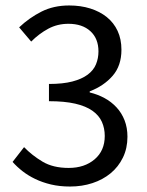

<svg xmlns="http://www.w3.org/2000/svg" viewBox="-20 -670 537 702"><path d="M236 12Q198 12 166.5 4.5Q135 -3 109 -15.5Q83 -28 62.5 -44Q42 -60 26 -78L68 -132Q97 -102 135.5 -79Q174 -56 231 -56Q289 -56 326 -87.5Q363 -119 363 -173Q363 -201 352.5 -224.5Q342 -248 318 -265Q294 -282 255 -291Q216 -300 159 -300V-363Q210 -363 244.5 -372Q279 -381 300.5 -397Q322 -413 331 -435Q340 -457 340 -482Q340 -529 310.5 -556Q281 -583 230 -583Q190 -583 156.5 -565Q123 -547 94 -518L50 -570Q87 -605 131.5 -627.5Q176 -650 233 -650Q275 -650 310 -639Q345 -628 370.5 -607.5Q396 -587 410 -557Q424 -527 424 -488Q424 -430 392 -393Q360 -356 308 -336V-332Q337 -325 362 -311.5Q387 -298 406 -277.5Q425 -257 435.5 -230Q446 -203 446 -170Q446 -128 429.5 -94Q413 -60 384.5 -36.5Q356 -13 318 -0.5Q280 12 236 12Z"/></svg>

Font: Processing Sans Pro
Style: Regular
Weight: 400
Designer: Paul D. Hunt
Foundry: Adobe Systems Incorporated
Version: Version 2.020;PS 2.000;hotconv 1.0.86;makeotf.lib2.5.63406